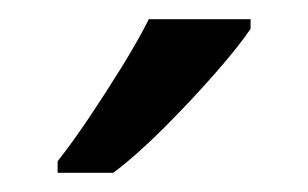

<svg xmlns="http://www.w3.org/2000/svg" viewBox="-20 -786 321 200"><path d="M241 -756Q229 -738 204 -709.5Q179 -681 150.5 -652.5Q122 -624 98 -606H40V-618Q55 -637 72.5 -663Q90 -689 107 -716.5Q124 -744 135 -766H241Z"/></svg>

Font: Noto Sans NKo
Style: Regular
Weight: 400
Designer: Monotype Design Team
Foundry: Monotype Imaging Inc.
Version: Version 2.003; ttfautohint (v1.8.4.7-5d5b)